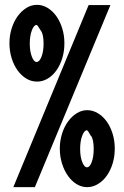

<svg xmlns="http://www.w3.org/2000/svg" viewBox="-20 -773 513 793"><path d="M340 -318Q363 -318 384 -305.5Q405 -293 420.5 -271.5Q436 -250 445 -221Q454 -192 454 -159Q454 -126 445 -97Q436 -68 420.5 -46.5Q405 -25 384 -12.5Q363 0 340 0Q317 0 296.5 -12.5Q276 -25 260.5 -47Q245 -69 236 -98Q227 -127 227 -159Q227 -191 236 -220Q245 -249 260.5 -270.5Q276 -292 296.5 -305Q317 -318 340 -318ZM133 -753Q156 -753 176.5 -740.5Q197 -728 212.5 -706.5Q228 -685 237 -656Q246 -627 246 -594Q246 -561 237 -532Q228 -503 212.5 -481.5Q197 -460 176.5 -448Q156 -436 133 -436Q109 -436 88.5 -448.5Q68 -461 52.5 -482.5Q37 -504 28 -533Q19 -562 19 -594Q19 -626 28 -655Q37 -684 52.5 -705.5Q68 -727 88.5 -740Q109 -753 133 -753ZM436 -752 124 0H35L346 -752ZM355 -212Q343 -235 339 -235Q328 -235 319.5 -212.5Q311 -190 311 -158Q311 -126 319.5 -104Q328 -82 339 -82Q351 -82 359 -104Q367 -126 367 -158Q367 -197 356 -212ZM148 -647Q135 -670 131 -670Q120 -670 111.5 -647.5Q103 -625 103 -593Q103 -561 111.5 -539Q120 -517 131 -517Q143 -517 151.5 -539Q160 -561 160 -593Q160 -630 149 -647Z"/></svg>

Font: Fundamental  Brigade Condensed
Style: Regular
Weight: 400
Width: 3
Designer: Peter Wiegel, original typeface by Carl Albert Fahrenwaldt 1901
Foundry: Peter Wiegel
Version: Version 0.000 2012 initial release